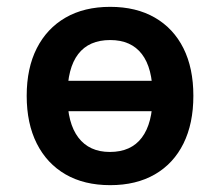

<svg xmlns="http://www.w3.org/2000/svg" viewBox="-20 -531 643 561"><path d="M302 10Q226 10 171.5 -21.5Q117 -53 87.5 -111.5Q58 -170 58 -251Q58 -332 87.5 -390Q117 -448 171.5 -479.5Q226 -511 302 -511Q378 -511 432.5 -479.5Q487 -448 516 -390Q545 -332 545 -251Q545 -170 516 -111.5Q487 -53 432.5 -21.5Q378 10 302 10ZM301 -87Q363 -87 394.5 -129Q426 -171 426 -251Q426 -332 394.5 -373Q363 -414 302 -414Q240 -414 208.5 -373Q177 -332 177 -251Q177 -171 209 -129Q241 -87 301 -87ZM140 -206V-295H464V-206Z"/></svg>

Font: Nunito Sans 7pt SemiCondensed
Style: Bold
Weight: 700
Width: 4
Designer: Vernon Adams
Foundry: Vernon Adams
Version: Version 3.101;gftools[0.9.27]